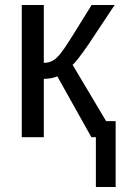

<svg xmlns="http://www.w3.org/2000/svg" viewBox="-20 -548 482 767"><path d="M67 0V-528H155V-297Q185 -297 206 -317Q219 -329 235 -352Q250 -372 346 -528H438L333 -370Q286 -302 270 -289L404 -64H442V199H363V0H345L209 -243Q185 -233 155 -233V0Z"/></svg>

Font: Libra Sans
Style: Regular
Weight: 400
Foundry: Context Ltd
Version: Version 1.002